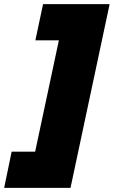

<svg xmlns="http://www.w3.org/2000/svg" viewBox="-80 -807 547 923"><path d="M-24 -78H89L203 -613H90L127 -787H447L259 96H-60Z"/></svg>

Font: Prompt ExtraBold
Style: Italic
Weight: 800
Italic angle: -12°
Designer: Katatrad Team
Foundry: CadsonDemak
Version: Version 1.001